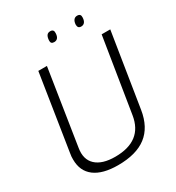

<svg xmlns="http://www.w3.org/2000/svg" viewBox="-205 -989 1026 1121"><g transform="rotate(-30 308.0 -428.0)"><path d="M260 10Q157 10 102.5 -31Q48 -72 48 -150Q48 -161 48.5 -170Q49 -179 52 -195L131 -700H189L110 -193Q98 -120 140.5 -80.5Q183 -41 270 -41Q453 -41 478 -201L558 -700H616L537 -203Q520 -95 451.5 -42.5Q383 10 260 10ZM478 -799Q466 -799 460.5 -805.5Q455 -812 455 -824Q456 -844 464.5 -855Q473 -866 488 -866Q501 -866 506.5 -859.5Q512 -853 511 -840Q510 -820 501.5 -809.5Q493 -799 478 -799ZM296 -799Q284 -799 278.5 -805Q273 -811 274 -823Q275 -843 282.5 -854.5Q290 -866 307 -866Q319 -866 324.5 -859.5Q330 -853 329 -840Q328 -819 319.5 -809Q311 -799 296 -799Z"/></g></svg>

Font: Georama Light
Style: Italic
Weight: 300
Italic angle: -9°
Designer: Jean-Baptiste Levee
Foundry: Production Type
Version: Version 1.001